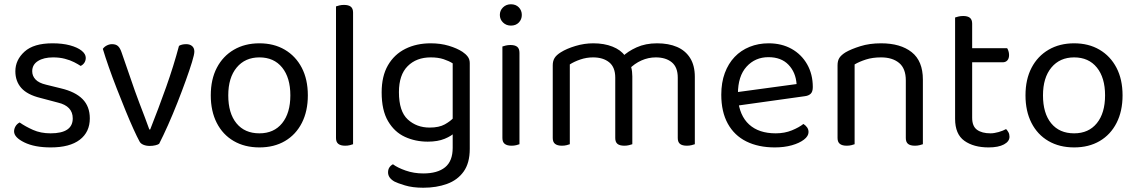

<svg xmlns="http://www.w3.org/2000/svg" viewBox="-20 -678 5331 900"><path d="M401 -123Q401 -59 354 -23Q307 13 218 13Q142 13 94 -10.5Q46 -34 46 -62Q46 -74 52.5 -85.5Q59 -97 72 -104Q99 -85 135 -69Q171 -53 217 -53Q321 -53 321 -123Q321 -152 303.5 -170.5Q286 -189 252 -197L169 -219Q108 -234 80 -265.5Q52 -297 52 -344Q52 -397 95 -436Q138 -475 226 -475Q273 -475 308 -465.5Q343 -456 362.5 -440.5Q382 -425 382 -407Q382 -394 375.5 -384Q369 -374 358 -369Q346 -377 327.5 -386.5Q309 -396 284 -402.5Q259 -409 229 -409Q185 -409 158 -392Q131 -375 131 -344Q131 -322 146.5 -305.5Q162 -289 196 -281L265 -264Q333 -248 367 -213.5Q401 -179 401 -123Z M853 -471Q870 -471 880.5 -462Q891 -453 891 -436Q891 -423 880 -387Q869 -351 851 -301Q833 -251 811.5 -196.5Q790 -142 767.5 -91.5Q745 -41 726 -4Q721 0 708.5 3Q696 6 682 6Q665 6 652 0.5Q639 -5 634 -15Q623 -35 605.5 -73.5Q588 -112 568 -161Q548 -210 527.5 -262.5Q507 -315 490 -363.5Q473 -412 462 -449Q469 -459 481 -465Q493 -471 505 -471Q523 -471 533 -462Q543 -453 550 -432L612 -253Q620 -230 633 -196Q646 -162 659 -128Q672 -94 680 -71H684Q724 -172 759 -270.5Q794 -369 819 -463Q832 -471 853 -471Z M1423 -231Q1423 -157 1395 -102Q1367 -47 1316 -17Q1265 13 1196 13Q1127 13 1075.5 -17Q1024 -47 996 -102Q968 -157 968 -231Q968 -306 996.5 -360.5Q1025 -415 1076.5 -445Q1128 -475 1196 -475Q1264 -475 1315 -445Q1366 -415 1394.5 -360.5Q1423 -306 1423 -231ZM1196 -409Q1129 -409 1089.5 -361.5Q1050 -314 1050 -231Q1050 -147 1088.5 -100Q1127 -53 1196 -53Q1264 -53 1302.5 -100.5Q1341 -148 1341 -231Q1341 -314 1302.5 -361.5Q1264 -409 1196 -409Z M1555 -264 1635 -252V-2Q1630 0 1620 2.5Q1610 5 1598 5Q1577 5 1566 -3.5Q1555 -12 1555 -31ZM1635 -214 1555 -225V-648Q1560 -650 1570.5 -652.5Q1581 -655 1592 -655Q1614 -655 1624.5 -646.5Q1635 -638 1635 -619Z M1985 -14Q1927 -14 1878 -36.5Q1829 -59 1799 -110Q1769 -161 1769 -245Q1769 -321 1798.5 -372Q1828 -423 1880 -449Q1932 -475 1999 -475Q2045 -475 2083.5 -463.5Q2122 -452 2148 -435Q2163 -425 2172.5 -412.5Q2182 -400 2182 -382V-73H2102V-381Q2085 -392 2059.5 -400.5Q2034 -409 1999 -409Q1932 -409 1891 -368Q1850 -327 1850 -246Q1850 -156 1891.5 -118Q1933 -80 1994 -80Q2038 -80 2065 -95Q2092 -110 2108 -128L2112 -57Q2097 -41 2064.5 -27.5Q2032 -14 1985 -14ZM2102 15V-90H2182V20Q2182 86 2153.5 126Q2125 166 2075.5 184Q2026 202 1964 202Q1914 202 1878 191Q1842 180 1829 173Q1799 156 1799 130Q1799 116 1805.5 106.5Q1812 97 1822 92Q1843 108 1881.5 121.5Q1920 135 1964 135Q2031 135 2066.5 106Q2102 77 2102 15Z M2323 -608Q2323 -629 2338 -643.5Q2353 -658 2375 -658Q2398 -658 2412 -643.5Q2426 -629 2426 -608Q2426 -587 2412 -572.5Q2398 -558 2375 -558Q2353 -558 2338 -572.5Q2323 -587 2323 -608ZM2335 -264H2415V-2Q2410 0 2400 2.5Q2390 5 2378 5Q2357 5 2346 -3.5Q2335 -12 2335 -31ZM2415 -225H2335V-460Q2340 -462 2350.5 -464.5Q2361 -467 2373 -467Q2394 -467 2404.5 -458.5Q2415 -450 2415 -430Z M2944 -320V-205H2864V-314Q2864 -363 2835.5 -386Q2807 -409 2760 -409Q2729 -409 2700 -399Q2671 -389 2651 -376V-205H2571V-372Q2571 -392 2579.5 -406Q2588 -420 2609 -433Q2636 -450 2677.5 -462.5Q2719 -475 2761 -475Q2812 -475 2851 -459.5Q2890 -444 2909 -417Q2915 -411 2919 -406Q2923 -401 2927 -393Q2934 -381 2939 -362Q2944 -343 2944 -320ZM3237 -318V-205H3157V-314Q3157 -363 3129 -386Q3101 -409 3054 -409Q3019 -409 2986.5 -394.5Q2954 -380 2928 -353L2896 -411Q2922 -437 2964 -456Q3006 -475 3060 -475Q3114 -475 3153.5 -458Q3193 -441 3215 -406Q3237 -371 3237 -318ZM2571 -258H2651V-2Q2646 0 2636 2.5Q2626 5 2614 5Q2593 5 2582 -3.5Q2571 -12 2571 -31ZM2864 -258H2944V-2Q2939 0 2928.5 2.5Q2918 5 2907 5Q2885 5 2874.5 -3.5Q2864 -12 2864 -31ZM3157 -258H3237V-2Q3232 0 3221.5 2.5Q3211 5 3200 5Q3178 5 3167.5 -3.5Q3157 -12 3157 -31Z M3416 -180 3412 -243 3714 -284Q3710 -339 3676 -374.5Q3642 -410 3582 -410Q3520 -410 3479.5 -365.5Q3439 -321 3439 -238V-216Q3446 -136 3491.5 -94.5Q3537 -53 3616 -53Q3658 -53 3692 -67Q3726 -81 3746 -97Q3757 -90 3763.5 -80.5Q3770 -71 3770 -59Q3770 -40 3748.5 -23.5Q3727 -7 3691.5 3Q3656 13 3612 13Q3535 13 3478.5 -15Q3422 -43 3391.5 -98.5Q3361 -154 3361 -234Q3361 -291 3377.5 -335.5Q3394 -380 3423.5 -411Q3453 -442 3494 -458.5Q3535 -475 3583 -475Q3644 -475 3690.5 -449Q3737 -423 3763.5 -376.5Q3790 -330 3790 -270Q3790 -248 3780 -238.5Q3770 -229 3752 -227Z M4306 -305V-203H4226V-301Q4226 -357 4194.5 -383Q4163 -409 4110 -409Q4070 -409 4039 -399Q4008 -389 3986 -376V-203H3906V-372Q3906 -393 3914.5 -406.5Q3923 -420 3944 -433Q3970 -448 4013 -461.5Q4056 -475 4110 -475Q4201 -475 4253.5 -433.5Q4306 -392 4306 -305ZM3906 -258H3986V-2Q3981 0 3971 2.5Q3961 5 3949 5Q3928 5 3917 -3.5Q3906 -12 3906 -31ZM4226 -258H4306V-2Q4301 0 4290.5 2.5Q4280 5 4269 5Q4247 5 4236.5 -3.5Q4226 -12 4226 -31Z M4457 -264H4537V-126Q4537 -86 4560 -69.5Q4583 -53 4623 -53Q4640 -53 4661 -59Q4682 -65 4696 -73Q4702 -67 4707 -58Q4712 -49 4712 -37Q4712 -15 4686 -1Q4660 13 4614 13Q4544 13 4500.5 -18Q4457 -49 4457 -121ZM4498 -386V-452H4701Q4704 -448 4707 -439Q4710 -430 4710 -420Q4710 -404 4702 -395Q4694 -386 4680 -386ZM4537 -234H4457V-596Q4462 -598 4472.5 -600.5Q4483 -603 4495 -603Q4516 -603 4526.5 -594.5Q4537 -586 4537 -567Z M5242 -231Q5242 -157 5214 -102Q5186 -47 5135 -17Q5084 13 5015 13Q4946 13 4894.5 -17Q4843 -47 4815 -102Q4787 -157 4787 -231Q4787 -306 4815.5 -360.5Q4844 -415 4895.5 -445Q4947 -475 5015 -475Q5083 -475 5134 -445Q5185 -415 5213.5 -360.5Q5242 -306 5242 -231ZM5015 -409Q4948 -409 4908.5 -361.5Q4869 -314 4869 -231Q4869 -147 4907.5 -100Q4946 -53 5015 -53Q5083 -53 5121.5 -100.5Q5160 -148 5160 -231Q5160 -314 5121.5 -361.5Q5083 -409 5015 -409Z"/></svg>

Font: Baloo Tammudu 2
Style: Regular
Weight: 400
Designer: Maithili Shingre, Omkar Shende and Ek Type
Foundry: Ek Type
Version: Version 1.700